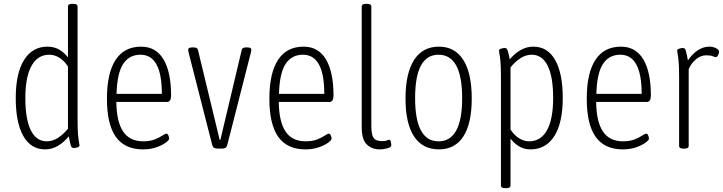

<svg xmlns="http://www.w3.org/2000/svg" viewBox="-20 -772 3765 1000"><path d="M215 6Q141 6 101.5 -63.5Q62 -133 62 -261Q62 -391 105.5 -460Q149 -529 227 -529Q261 -529 287 -514.5Q313 -500 334 -473V-738Q334 -752 355 -752H362Q384 -752 384 -738V-150Q384 -99 386.5 -71.5Q389 -44 391.5 -32Q394 -20 394 -15Q394 -8 383.5 -4.5Q373 -1 364 -1Q354 -1 350 -11Q346 -21 338 -62Q312 -30 281 -12Q250 6 215 6ZM224 -36Q254 -36 282 -54Q310 -72 334 -102V-426Q314 -456 289 -471.5Q264 -487 237 -487Q176 -487 144 -429Q112 -371 112 -261Q112 -151 140.5 -93.5Q169 -36 224 -36Z M725 6Q630 6 583.5 -59Q537 -124 537 -258Q537 -391 582 -460Q627 -529 715 -529Q792 -529 831.5 -463Q871 -397 871 -275Q871 -241 850 -241H586Q587 -139 621 -87.5Q655 -36 726 -36Q762 -36 786.5 -46Q811 -56 826 -66Q841 -76 847 -76Q853 -76 857 -66.5Q861 -57 861 -50Q861 -42 842.5 -28.5Q824 -15 793.5 -4.5Q763 6 725 6ZM587 -283H823Q823 -487 712 -487Q653 -487 621.5 -439Q590 -391 587 -283Z M1116 2Q1102 2 1095 -2Q1088 -6 1085 -18L963 -496Q962 -499 961 -504.5Q960 -510 960 -513Q960 -525 981 -525H989Q1008 -525 1011 -512L1124 -44H1128L1239 -512Q1242 -525 1261 -525H1269Q1289 -525 1289 -513Q1289 -506 1286 -496L1164 -18Q1161 -6 1154.5 -2Q1148 2 1134 2Z M1571 6Q1476 6 1429.5 -59Q1383 -124 1383 -258Q1383 -391 1428 -460Q1473 -529 1561 -529Q1638 -529 1677.5 -463Q1717 -397 1717 -275Q1717 -241 1696 -241H1432Q1433 -139 1467 -87.5Q1501 -36 1572 -36Q1608 -36 1632.5 -46Q1657 -56 1672 -66Q1687 -76 1693 -76Q1699 -76 1703 -66.5Q1707 -57 1707 -50Q1707 -42 1688.5 -28.5Q1670 -15 1639.5 -4.5Q1609 6 1571 6ZM1433 -283H1669Q1669 -487 1558 -487Q1499 -487 1467.5 -439Q1436 -391 1433 -283Z M1958 6Q1917 6 1890.5 -19.5Q1864 -45 1864 -108V-738Q1864 -752 1886 -752H1892Q1914 -752 1914 -738V-116Q1914 -70 1926 -53.5Q1938 -37 1969 -37Q1988 -37 1995 -40.5Q2002 -44 2007 -44Q2013 -44 2015.5 -33Q2018 -22 2018 -16Q2018 -5 1997.5 0.5Q1977 6 1958 6Z M2266 6Q2181 6 2136.5 -61.5Q2092 -129 2092 -259Q2092 -390 2136.5 -459.5Q2181 -529 2266 -529Q2349 -529 2393 -460Q2437 -391 2437 -259Q2437 -129 2393.5 -61.5Q2350 6 2266 6ZM2264 -36Q2387 -36 2387 -261Q2387 -487 2264 -487Q2142 -487 2142 -261Q2142 -36 2264 -36Z M2611 208Q2589 208 2589 194V-373Q2589 -424 2586.5 -451Q2584 -478 2581.5 -490.5Q2579 -503 2579 -509Q2579 -515 2589.5 -518.5Q2600 -522 2609 -522Q2619 -522 2623 -512Q2627 -502 2635 -463Q2661 -494 2692 -511.5Q2723 -529 2758 -529Q2832 -529 2871.5 -459.5Q2911 -390 2911 -262Q2911 -132 2867 -63Q2823 6 2743 6Q2711 6 2685.5 -8.5Q2660 -23 2639 -50V194Q2639 208 2618 208ZM2736 -36Q2797 -36 2829 -94Q2861 -152 2861 -262Q2861 -372 2832.5 -429.5Q2804 -487 2749 -487Q2719 -487 2691 -469Q2663 -451 2639 -421V-97Q2659 -67 2684 -51.5Q2709 -36 2736 -36Z M3224 6Q3129 6 3082.5 -59Q3036 -124 3036 -258Q3036 -391 3081 -460Q3126 -529 3214 -529Q3291 -529 3330.5 -463Q3370 -397 3370 -275Q3370 -241 3349 -241H3085Q3086 -139 3120 -87.5Q3154 -36 3225 -36Q3261 -36 3285.5 -46Q3310 -56 3325 -66Q3340 -76 3346 -76Q3352 -76 3356 -66.5Q3360 -57 3360 -50Q3360 -42 3341.5 -28.5Q3323 -15 3292.5 -4.5Q3262 6 3224 6ZM3086 -283H3322Q3322 -487 3211 -487Q3152 -487 3120.5 -439Q3089 -391 3086 -283Z M3539 2Q3517 2 3517 -12V-373Q3517 -424 3514.5 -451Q3512 -478 3509.5 -490.5Q3507 -503 3507 -509Q3507 -515 3517.5 -518.5Q3528 -522 3537 -522Q3547 -522 3551 -511Q3555 -500 3563 -457Q3584 -490 3613.5 -509.5Q3643 -529 3674 -529Q3694 -529 3709.5 -521Q3725 -513 3725 -503Q3725 -493 3719.5 -483.5Q3714 -474 3709 -474Q3704 -474 3692.5 -479Q3681 -484 3659 -484Q3629 -484 3604.5 -463Q3580 -442 3567 -412V-12Q3567 2 3545 2Z"/></svg>

Font: Asap Condensed ExtraLight
Style: Regular
Weight: 200
Width: 3
Designer: Pablo Cosgaya
Foundry: Omnibus-Type
Version: Version 3.001; ttfautohint (v1.8.4.7-5d5b)